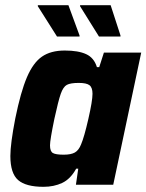

<svg xmlns="http://www.w3.org/2000/svg" viewBox="-20 -713 565 741"><path d="M20 -111Q20 -158 39 -256Q60 -359 84 -415Q108 -471 142 -494.5Q176 -518 230 -518Q282 -518 312.5 -504Q343 -490 354 -454H363L381 -510H525L417 0H273L282 -62H274Q252 -22 220 -7Q188 8 148 8Q80 8 50 -18Q20 -44 20 -111ZM293 -156Q305 -184 321 -254Q337 -324 337 -351Q337 -375 325.5 -384Q314 -393 284 -393Q252 -393 238 -385.5Q224 -378 214.5 -351Q205 -324 190 -255Q173 -173 173 -152Q173 -129 184 -122.5Q195 -116 226 -116Q254 -116 269 -124.5Q284 -133 293 -156ZM200 -572 126 -689V-693H244L287 -576V-572ZM362 -572 289 -689V-693H407L445 -576V-572Z"/></svg>

Font: Saira Semi Condensed
Style: Bold Italic
Weight: 700
Width: 4
Italic angle: -12°
Designer: Hector Gatti with collaboration of the Omnibus-Type team
Foundry: Omnibus-Type
Version: Version 1.001; ttfautohint (v1.8)